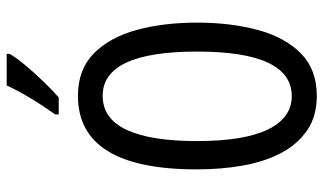

<svg xmlns="http://www.w3.org/2000/svg" viewBox="-222 -762 993 590"><g transform="rotate(-90 275.0 -466.5)"><path d="M501 -358Q501 -255 478.5 -171.5Q456 -88 406.5 -39Q357 10 276 10Q214 10 171 -19Q128 -48 101 -98.5Q74 -149 62 -216Q50 -283 50 -359Q50 -724 276 -724Q357 -724 406.5 -675Q456 -626 478.5 -543.5Q501 -461 501 -358ZM137 -358Q137 -214 172.5 -140.5Q208 -67 275 -67Q412 -67 412 -358Q412 -648 276 -648Q206 -648 171.5 -574.5Q137 -501 137 -358ZM405 -934Q393 -913 369 -884.5Q345 -856 318.5 -828.5Q292 -801 271 -783H219V-794Q277 -876 308 -943H405Z"/></g></svg>

Font: Noto Sans Tamil ExtraCondensed
Style: Regular
Weight: 400
Width: 2
Designer: Jelle Bosma - Monotype Design Team
Foundry: Monotype Imaging Inc.
Version: Version 2.004; ttfautohint (v1.8.4.7-5d5b)